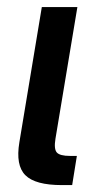

<svg xmlns="http://www.w3.org/2000/svg" viewBox="-20 -536 284 556"><path d="M159.2 0Q82 0 53.5 -28.6Q24.9 -57.1 36.1 -124L101.1 -515.6H204.1L140.6 -134.3Q135.7 -104.5 144.5 -94.5Q153.3 -84.5 182.6 -84.5H202.6L189 0Z"/></svg>

Font: Inter Display Medium
Style: Italic
Weight: 500
Italic angle: -9.39999°
Designer: Rasmus Andersson
Foundry: rsms
Version: Version 4.000;git-a52131595